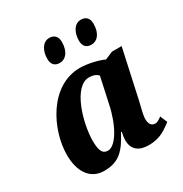

<svg xmlns="http://www.w3.org/2000/svg" viewBox="-180 -907 1001 1052"><g transform="rotate(-30 320.5 -381.0)"><path d="M463 -624C498 -624 529 -655 529 -718C529 -755 509 -772 479 -772C437 -772 413 -728 413 -677C413 -640 433 -624 463 -624ZM263 -624C297 -624 329 -655 329 -718C329 -755 309 -772 279 -772C237 -772 213 -728 213 -677C213 -640 233 -624 263 -624ZM178 10C275 10 315 -40 362 -128H367C362 -107 360 -92 360 -78C360 -17 399 10 459 10C539 10 575 -26 610 -50L591 -95C573 -84 566 -75 548 -75C527 -75 513 -91 513 -125C513 -149 529 -206 533 -224L601 -535H540L490 -514C460 -529 393 -546 343 -546C150 -546 43 -324 43 -168C43 -60 91 10 178 10ZM251 -76C224 -76 204 -89 204 -164C204 -271 260 -476 360 -476C382 -476 405 -470 417 -454L382 -293C358 -176 301 -76 251 -76Z"/></g></svg>

Font: Noto Serif SemiCondensed Extra
Style: Italic
Weight: 800
Width: 4
Italic angle: -12°
Designer: Monotype Design Team
Foundry: Monotype Imaging Inc.
Version: Version 1.901